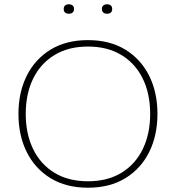

<svg xmlns="http://www.w3.org/2000/svg" viewBox="-20 -865 820 895"><path d="M390 10Q288 10 215.5 -34.5Q143 -79 104.5 -156.5Q66 -234 66 -334Q66 -434 104.5 -511.5Q143 -589 215.5 -633.5Q288 -678 390 -678Q492 -678 564.5 -633.5Q637 -589 675.5 -511.5Q714 -434 714 -334Q714 -234 675.5 -156.5Q637 -79 564.5 -34.5Q492 10 390 10ZM390 -20Q481 -20 546 -59.5Q611 -99 645.5 -170Q680 -241 680 -334Q680 -428 645.5 -498.5Q611 -569 546 -608.5Q481 -648 390 -648Q299 -648 234 -608.5Q169 -569 134.5 -498.5Q100 -428 100 -334Q100 -241 134.5 -170Q169 -99 234 -59.5Q299 -20 390 -20ZM479 -801Q468 -801 461.5 -806.5Q455 -812 455 -823Q455 -834 461.5 -839.5Q468 -845 479 -845Q490 -845 496.5 -839.5Q503 -834 503 -823Q503 -812 496.5 -806.5Q490 -801 479 -801ZM301 -801Q290 -801 283.5 -806.5Q277 -812 277 -823Q277 -834 283.5 -839.5Q290 -845 301 -845Q312 -845 318.5 -839.5Q325 -834 325 -823Q325 -812 318.5 -806.5Q312 -801 301 -801Z"/></svg>

Font: Gantari Thin
Style: Regular
Weight: 250
Designer: Anugrah Pasau
Foundry: Lafontype
Version: Version 1.000